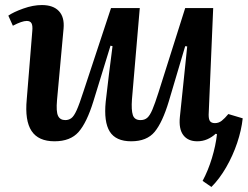

<svg xmlns="http://www.w3.org/2000/svg" viewBox="-20 -546 982 761"><path d="M13 -484Q33 -498 72 -512Q111 -526 146 -526Q191 -526 213.5 -502Q236 -478 232 -433L206 -149Q202 -104 210 -87Q218 -70 239 -70Q252 -70 262.5 -77.5Q273 -85 284 -109.5Q295 -134 311 -184L420 -514H534L503 -152Q500 -110 506.5 -90Q513 -70 537 -70Q553 -70 563.5 -79Q574 -88 584 -111.5Q594 -135 608 -179L714 -514H825L807 -91Q807 -72 813 -65Q819 -58 832 -58Q847 -58 859 -67.5Q871 -77 885 -94L942 -77Q937 -30 920 20.5Q903 71 876.5 117Q850 163 818 195L783 171Q805 130 820 80.5Q835 31 840 -14L835 -16Q820 -2 801.5 6Q783 14 762 14Q725 14 706.5 -10.5Q688 -35 693 -83Q699 -138 706 -207.5Q713 -277 722 -362L714 -363L649 -144Q624 -61 593 -23.5Q562 14 500 14Q439 14 415 -24.5Q391 -63 399 -143Q405 -198 412 -253Q419 -308 426 -363L418 -365L350 -144Q324 -60 291.5 -23Q259 14 196 14Q132 14 105 -27Q78 -68 86 -152L108 -423Q110 -444 105 -453.5Q100 -463 86 -463Q67 -463 31 -444Z"/></svg>

Font: Literata 36pt SemiBold
Style: Italic
Weight: 600
Italic angle: -2°
Designer: Latin by Veronika Burian and Jose Scaglione. Greek by Irene Vlachou. Cyrillic by Vera Evstafieva
Foundry: TypeTogether
Version: Version 3.002